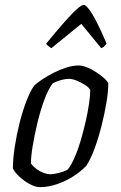

<svg xmlns="http://www.w3.org/2000/svg" viewBox="-20 -769 497 789"><path d="M145 0Q130 0 113.5 -7Q97 -14 81 -25.5Q65 -37 52 -50.5Q39 -64 33 -77Q33 -116 40.5 -165Q48 -214 60.5 -264Q73 -314 89 -355Q105 -396 121 -418Q133 -429 154 -443Q175 -457 200.5 -470Q226 -483 253 -491.5Q280 -500 304 -500Q318 -500 337 -492.5Q356 -485 375 -472.5Q394 -460 408 -447.5Q422 -435 425 -426Q425 -392 417 -345Q409 -298 396.5 -249Q384 -200 368 -157Q352 -114 335 -88Q311 -63 279 -43Q247 -23 212 -11.5Q177 0 145 0ZM187 -53Q195 -53 208.5 -55.5Q222 -58 236 -62.5Q250 -67 258 -72Q272 -89 286 -120.5Q300 -152 311.5 -191Q323 -230 332 -269.5Q341 -309 346 -343.5Q351 -378 351 -400Q344 -411 328 -421Q312 -431 294.5 -438Q277 -445 263 -445Q250 -445 232.5 -440.5Q215 -436 197 -427Q178 -402 162 -358.5Q146 -315 134 -265Q122 -215 114.5 -170Q107 -125 107 -97Q117 -84 130.5 -74Q144 -64 159.5 -58.5Q175 -53 187 -53ZM191 -571Q183 -576 177 -581Q171 -586 170 -590Q216 -646 247 -681Q278 -716 297 -732.5Q316 -749 324 -749Q332 -749 345.5 -731.5Q359 -714 377 -679Q395 -644 418 -590Q414 -586 410 -580.5Q406 -575 396 -571L314 -671Z"/></svg>

Font: Texturina 12pt ExtraLight
Style: Italic
Weight: 250
Italic angle: -11°
Designer: Guillermo Torres Carreño
Foundry: Omnibus-Type
Version: Version 1.002